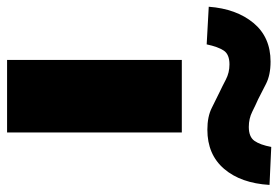

<svg xmlns="http://www.w3.org/2000/svg" viewBox="-214 -660 805 556"><g transform="rotate(90 189.0 -382.5)"><path d="M85 0V-506H295V0ZM40 -578 -69 -584Q-63 -664 -22 -713.5Q19 -763 90 -763Q129 -763 155 -749.5Q181 -736 199 -727Q215 -720 235 -710Q255 -700 279 -700Q308 -700 319.5 -716.5Q331 -733 337 -765L447 -760Q442 -677 400.5 -628.5Q359 -580 287 -580Q249 -580 223.5 -593Q198 -606 179 -615Q162 -623 142 -633.5Q122 -644 98 -644Q69 -644 58 -627.5Q47 -611 40 -578Z"/></g></svg>

Font: Nunito Sans 7pt Expanded Black
Style: Regular
Weight: 900
Width: 7
Designer: Vernon Adams
Foundry: Vernon Adams
Version: Version 3.101;gftools[0.9.27]